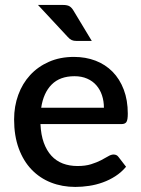

<svg xmlns="http://www.w3.org/2000/svg" viewBox="-20 -748 571 776"><path d="M400 -312.5Q400 -339.5 392.2 -362.8Q384.5 -386 369.5 -403.2Q354.5 -420.5 332.2 -430.2Q310 -440 281 -440Q222.5 -440 189 -406.5Q155.5 -373 146.5 -312.5ZM143.5 -246.5Q145.5 -203 157 -171.2Q168.5 -139.5 187.8 -118.5Q207 -97.5 233.8 -87.2Q260.5 -77 293.5 -77Q325 -77 348 -84.2Q371 -91.5 388 -100.2Q405 -109 417 -116.2Q429 -123.5 439 -123.5Q452 -123.5 459 -113.5L489.5 -74Q470.5 -51.5 446.5 -36Q422.5 -20.5 395.5 -10.8Q368.5 -1 340 3.2Q311.5 7.5 284.5 7.5Q231.5 7.5 186.2 -10.2Q141 -28 107.8 -62.5Q74.5 -97 55.8 -148Q37 -199 37 -265.5Q37 -318.5 53.8 -364.5Q70.5 -410.5 101.8 -444.5Q133 -478.5 177.8 -498.2Q222.5 -518 279 -518Q326 -518 366 -502.8Q406 -487.5 435 -458Q464 -428.5 480.2 -385.8Q496.5 -343 496.5 -288.5Q496.5 -263.5 491 -255Q485.5 -246.5 471 -246.5ZM234.5 -728Q253 -728 262 -722Q271 -716 278 -703.5L351 -582.5H290Q277.5 -582.5 269.8 -586Q262 -589.5 254 -598.5L133.5 -728Z"/></svg>

Font: TypoPRO Lato
Style: Regular
Weight: 600
Designer: Lukasz Dziedzic with Adam Twardoch and Botio Nikoltchev
Foundry: tyPoland Lukasz Dziedzic
Version: Version 2.010; 2014-09-01; http://www.latofonts.com/